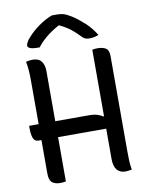

<svg xmlns="http://www.w3.org/2000/svg" viewBox="-100 -1010 851 1092"><g transform="rotate(-10 325.0 -464.5)"><path d="M40 -342H95V-596Q95 -625 93 -652Q91 -679 86 -704Q96 -706 105 -707.5Q114 -709 124 -709Q159 -709 175 -688Q191 -667 191 -632V-342H390Q436 -342 464 -321L469 -323V-706Q484 -709 500 -709Q529 -709 547 -698Q565 -687 565 -652V-105Q565 -77 566 -49.5Q567 -22 572 4Q562 6 553.5 7.5Q545 9 535 9Q504 9 486.5 -11.5Q469 -32 469 -75V-250H191V6Q175 9 158 9Q129 9 112 -4.5Q95 -18 95 -57V-250H78Q56 -250 48 -271Q40 -292 40 -325ZM276 -938H308Q326 -938 342.5 -933.5Q359 -929 387 -912Q420 -891 455.5 -859Q491 -827 518 -783Q495 -772 464 -772Q448 -772 437.5 -777.5Q427 -783 416 -796Q395 -818 371 -837Q347 -856 308 -875H304Q257 -849 226 -822.5Q195 -796 177 -771H171Q136 -771 122 -777Q108 -783 108 -793Q108 -799 114 -811.5Q120 -824 135 -840Q162 -870 198.5 -896Q235 -922 276 -938Z"/></g></svg>

Font: Recursive Sn Csl St
Style: Regular
Weight: 400
Version: Version 1.079;hotconv 1.0.112;makeotfexe 2.5.65598; ttfautoh